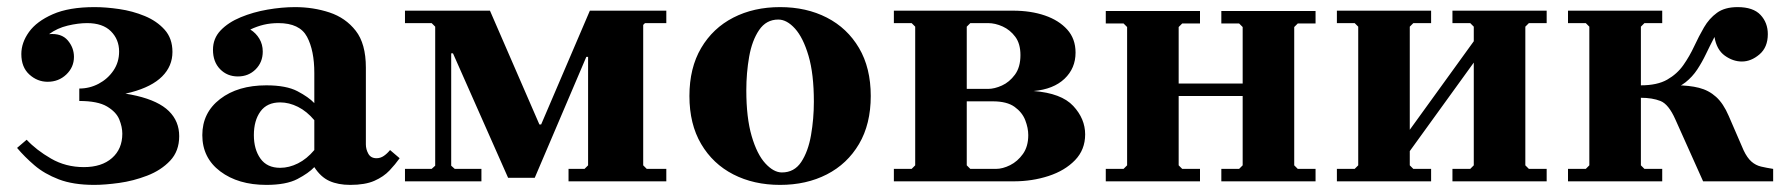

<svg xmlns="http://www.w3.org/2000/svg" viewBox="-20 -510 5007 540"><path d="M246 -490Q278 -490 315.5 -484.5Q353 -479 387 -465Q421 -451 443 -426.5Q465 -402 465 -364Q465 -324 436 -295Q407 -266 349 -250.5Q291 -235 203 -235V-261Q232 -261 257.5 -274.5Q283 -288 299 -311.5Q315 -335 315 -365Q315 -399 292 -422Q269 -445 225 -445Q200 -445 170.5 -438Q141 -431 118 -414Q153 -417 170.5 -396.5Q188 -376 188 -350Q188 -321 166.5 -300.5Q145 -280 114 -280Q85 -280 62.5 -300.5Q40 -321 40 -358Q40 -390 61.5 -420Q83 -450 128.5 -470Q174 -490 246 -490ZM203 -255Q303 -255 364.5 -240.5Q426 -226 455 -197.5Q484 -169 484 -127Q484 -85 458.5 -58Q433 -31 394 -16Q355 -1 315 4.5Q275 10 245 10Q186 10 145.5 -5.5Q105 -21 77 -45Q49 -69 28 -94L55 -117Q82 -88 123.5 -64Q165 -40 216 -40Q266 -40 295 -65.5Q324 -91 324 -134Q324 -153 315.5 -174Q307 -195 281 -210.5Q255 -226 203 -226Z M965 10Q931 10 906.5 -1Q882 -12 864 -40V-305Q864 -368 843.5 -406.5Q823 -445 763 -445Q741 -445 722 -440.5Q703 -436 684 -427Q700 -417 709.5 -401Q719 -385 719 -365Q719 -335 699 -315Q679 -295 649 -295Q619 -295 599 -315.5Q579 -336 579 -370Q579 -402 600.5 -424.5Q622 -447 657 -461.5Q692 -476 732.5 -483Q773 -490 810 -490Q861 -490 906.5 -475Q952 -460 980.5 -423.5Q1009 -387 1009 -320V-104Q1009 -90 1016 -77.5Q1023 -65 1039 -65Q1050 -65 1059.5 -71.5Q1069 -78 1077 -88L1104 -65Q1092 -48 1075.5 -30.5Q1059 -13 1033 -1.5Q1007 10 965 10ZM729 10Q650 10 599.5 -28Q549 -66 549 -130Q549 -193 599 -231.5Q649 -270 729 -270Q785 -270 816.5 -253.5Q848 -237 864 -220V-172Q843 -197 818 -209.5Q793 -222 768 -222Q731 -222 712.5 -196.5Q694 -171 694 -130Q694 -90 712.5 -64Q731 -38 768 -38Q793 -38 818 -50.5Q843 -63 864 -88V-40Q848 -23 816.5 -6.5Q785 10 729 10Z M1794 -445 1789 -440V-45L1799 -35H1854V0H1579V-35H1624L1634 -45V-350H1629L1484 -10H1409L1254 -360H1249V-44L1259 -35H1334V0H1119V-35H1194L1204 -44V-435L1194 -445H1119V-480H1358L1497 -160H1502L1639 -480H1854V-445Z M2174 -490Q2248 -490 2305.5 -460.5Q2363 -431 2396 -375Q2429 -319 2429 -240Q2429 -161 2396 -105Q2363 -49 2305.5 -19.5Q2248 10 2174 10Q2100 10 2042.5 -19.5Q1985 -49 1952 -105Q1919 -161 1919 -240Q1919 -319 1952 -375Q1985 -431 2042.5 -460.5Q2100 -490 2174 -490ZM2179 -25Q2214 -25 2233.5 -54.5Q2253 -84 2261 -130Q2269 -176 2269 -224Q2269 -302 2254 -353Q2239 -404 2216 -429.5Q2193 -455 2169 -455Q2135 -455 2115 -425.5Q2095 -396 2087 -350.5Q2079 -305 2079 -256Q2079 -179 2094 -127.5Q2109 -76 2132.5 -50.5Q2156 -25 2179 -25Z M2887 -254Q2965 -248 2998.5 -212Q3032 -176 3032 -132Q3032 -89 3003.5 -59.5Q2975 -30 2929 -15Q2883 0 2831 0H2494V-35H2544L2554 -45V-435L2544 -445H2494V-480H2829Q2879 -480 2918.5 -466.5Q2958 -453 2981.5 -427Q3005 -401 3005 -362Q3005 -318 2974 -288.5Q2943 -259 2887 -254ZM2699 -435V-260H2759Q2777 -260 2798 -269.5Q2819 -279 2834.5 -300Q2850 -321 2850 -355Q2850 -387 2835.5 -406.5Q2821 -426 2800 -435.5Q2779 -445 2759 -445H2709ZM2781 -35Q2800 -35 2821 -45.5Q2842 -56 2857 -77Q2872 -98 2872 -130Q2872 -150 2863.5 -172Q2855 -194 2833.5 -209.5Q2812 -225 2772 -225H2699V-45L2709 -35Z M3415 0V-35H3465L3475 -45V-434L3465 -444H3415V-479H3680V-444H3630L3620 -434V-45L3630 -35H3680V0ZM3090 0V-35H3140L3150 -45V-434L3140 -444H3090V-479H3355V-444H3305L3295 -434V-45L3305 -35H3355V0ZM3215 -240V-275H3541V-240Z M3945 -45 3955 -35H4005V0H3740V-35H3790L3800 -45V-435L3790 -445H3740V-480H4005V-445H3955L3945 -435ZM4270 -45 4280 -35H4330V0H4065V-35H4115L4125 -45V-435L4115 -445H4065V-480H4330V-445H4280L4270 -435ZM4125 -334 3945 -85V-145L4125 -394Z M4595 -45 4605 -35H4655V0H4390V-35H4440L4450 -45V-435L4440 -445H4390V-480H4655V-445H4605L4595 -435ZM4770 0 4692 -174Q4673 -217 4650 -226Q4627 -235 4595 -235V-270H4695Q4731 -270 4758.5 -263Q4786 -256 4806.5 -237.5Q4827 -219 4842 -184L4884 -87Q4894 -66 4906 -55.5Q4918 -45 4933 -41.5Q4948 -38 4967 -35V0ZM4867 -490Q4911 -490 4931.5 -468Q4952 -446 4952 -414Q4952 -377 4928.5 -357Q4905 -337 4879 -337Q4854 -337 4831 -353.5Q4808 -370 4802 -406Q4789 -381 4778 -358Q4767 -335 4753.5 -314.5Q4740 -294 4720.5 -278.5Q4701 -263 4670.5 -254.5Q4640 -246 4595 -246V-270Q4641 -270 4669 -286Q4697 -302 4714.5 -327Q4732 -352 4745 -380Q4758 -408 4772.5 -433Q4787 -458 4809 -474Q4831 -490 4867 -490Z"/></svg>

Font: Brygada 1918
Style: Regular
Weight: 400
Designer: Mateusz Machalski | Borys Kosmynka | Przemek Hoffer
Foundry: NIEPODLEGLA 2018
Version: Version 3.006